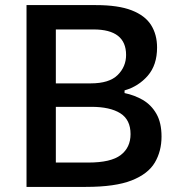

<svg xmlns="http://www.w3.org/2000/svg" viewBox="-20 -733 692 753"><path d="M316.5 0H84V-713H356Q444 -713 496.5 -692.5Q549 -672 572.5 -634.8Q596 -597.5 596 -546.5Q596 -478 559.5 -436Q523 -394 468.5 -378.5V-368Q507.5 -360 540.5 -340.8Q573.5 -321.5 593.5 -286.5Q613.5 -251.5 613.5 -197.5Q613.5 -140 587.2 -95.5Q561 -51 496.5 -25.5Q432 0 316.5 0ZM347 -617.5H199V-406H335.5Q408.5 -406 441.5 -438.8Q474.5 -471.5 474.5 -517.5Q474.5 -617.5 347 -617.5ZM199 -95.5H326.5Q415 -95.5 453.5 -125Q492 -154.5 492 -207Q492 -263.5 451.8 -288.8Q411.5 -314 338.5 -314H199Z"/></svg>

Font: Heraclito Medium
Style: Regular
Weight: 500
Designer: Kostas Bartsokas (font) & Cristiano Sobral (main changes)
Foundry: Kostas Bartsokas (font) & Cristiano Sobral (main changes)
Version: Version 1.00;July 8, 2020;FontCreator 13.0.0.2655 64-bit